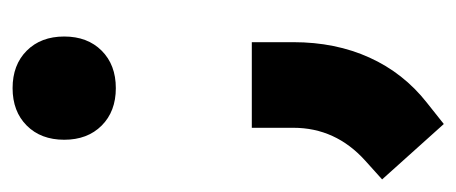

<svg xmlns="http://www.w3.org/2000/svg" viewBox="-236 -309 725 305"><g transform="rotate(-90 126.5 -156.5)"><path d="M57 -417Q57 -454 79.5 -476.5Q102 -499 139 -499Q176 -499 198.5 -476.5Q221 -454 221 -417Q221 -380 198.5 -357.5Q176 -335 139 -335Q102 -335 79.5 -357.5Q57 -380 57 -417ZM-6 88 24 61Q76 14 76 -53V-119H212V-53Q212 14 187.5 68Q163 122 116 159L82 186Z"/></g></svg>

Font: Bai Jamjuree
Style: Bold
Weight: 700
Designer: Katatrad Aksorn Co.,Ltd.
Foundry: Cadson Demak Co.,Ltd.
Version: Version 1.000; ttfautohint (v1.6)